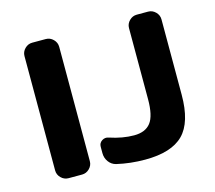

<svg xmlns="http://www.w3.org/2000/svg" viewBox="-105 -860 1120 999"><g transform="rotate(-15 455.0 -360.0)"><path d="M406 -7Q382 -13 367 -33.5Q352 -54 352 -80V-115Q352 -135 369 -146Q386 -157 405 -150Q474 -127 536 -127Q597 -127 625.5 -164Q654 -201 654 -290V-673Q654 -696 671 -713Q688 -730 711 -730H772Q795 -730 812 -713Q829 -696 829 -673V-267Q829 -119 765 -54.5Q701 10 559 10Q479 10 406 -7ZM148 0Q125 0 108 -17Q91 -34 91 -57V-673Q91 -696 108 -713Q125 -730 148 -730H221Q244 -730 261 -713Q278 -696 278 -673V-57Q278 -34 261 -17Q244 0 221 0Z"/></g></svg>

Font: Rounded Mplus 1c ExtraBold
Style: Regular
Weight: 800
Version: Version 1.059.20150529